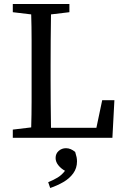

<svg xmlns="http://www.w3.org/2000/svg" viewBox="-20 -689 636 960"><path d="M44 -628V-669H327V-628L235 -617Q234 -553 233.5 -488.5Q233 -424 233 -359V-290Q233 -237 233.5 -175.5Q234 -114 235 -50H462L491 -188H552L542 0H44V-41L136 -52Q138 -117 138 -181Q138 -245 138 -309V-359Q138 -424 138 -489Q138 -554 136 -617ZM365 118Q365 152 346 178Q327 204 296.5 221.5Q266 239 231 251L221 222Q248 211 268.5 198.5Q289 186 305 165Q285 154 271.5 137Q258 120 258 101Q258 79 273.5 65.5Q289 52 310 52Q334 52 356 71Q361 87 363 97Q365 107 365 118Z"/></svg>

Font: Source Serif Pro
Style: Regular
Weight: 400
Designer: Frank Grießhammer
Foundry: Adobe Systems Incorporated
Version: Version 3.001;hotconv 1.0.111;makeotfexe 2.5.65597